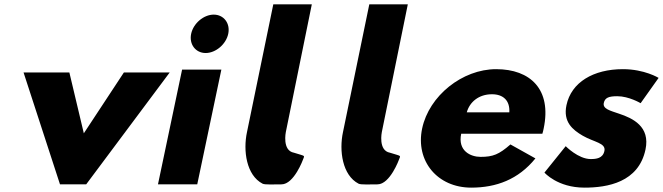

<svg xmlns="http://www.w3.org/2000/svg" viewBox="-20 -845 3039 880"><path d="M297.9 -513H87.9L255 0H375L757.9 -513H547.9L364.2 -234Z M704 0H884L994.6 -526H814.6ZM856.1 -690C846 -642 876.6 -602 922.6 -602C968.6 -602 1016 -642 1026.1 -690C1036.2 -738 1005.6 -778 959.6 -778C913.6 -778 866.2 -738 856.1 -690Z M1232.6 -825 1112.1 -240C1093.6 -154.6 1109 -41.6 1183.7 -3C1194 2.3 1238.1 0 1270.2 0C1328 -0.3 1369.3 -115 1369.3 -115C1376.1 -134 1381.5 -128 1327.5 -145C1272.2 -154.7 1290.1 -240 1290.1 -240L1409.1 -825Z M1672.6 -825 1552.1 -240C1533.6 -154.6 1549 -41.6 1623.7 -3C1634 2.3 1678.1 0 1710.2 0C1768 -0.3 1809.3 -115 1809.3 -115C1816.1 -134 1821.5 -128 1767.5 -145C1712.2 -154.7 1730.1 -240 1730.1 -240L1849.1 -825Z M2465.8 -232C2468 -238 2470.4 -249 2471.8 -256C2509.7 -436 2410 -528 2254 -528C2099 -528 1946.4 -406 1914.8 -256C1883.5 -107 1984.8 15 2139.8 15C2253.8 15 2355.6 -22 2434 -119L2319.5 -183C2266.8 -137 2239.5 -126 2182.5 -126C2137.5 -126 2077.2 -153 2093.8 -232ZM2119.4 -330C2132.3 -377 2173.8 -413 2234.8 -413C2286.8 -413 2317.7 -384 2314.4 -330Z M2835 -528C2700 -528 2598.4 -468 2576.3 -363C2560.1 -286 2604.6 -250 2650.9 -223C2702.6 -193 2758 -190 2750.2 -153C2743 -119 2712.4 -116 2687.4 -116C2630.4 -116 2572.8 -175 2572.8 -175L2475.4 -54C2475.4 -54 2534.8 15 2658.8 15C2763.8 15 2906.9 -9 2938.6 -160C2960.7 -265 2880.7 -303 2817.1 -324C2776.1 -338 2741.8 -346 2747.4 -373C2752.5 -397 2770 -404 2809 -404C2863 -404 2916.2 -372 2916.2 -372L2998.6 -488C2998.6 -488 2934 -528 2835 -528Z"/></svg>

Font: Hussar
Style: BdOblTwo
Weight: 700
Foundry: Cannot Into Space Fonts
Version: Version 2.00